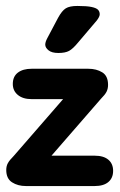

<svg xmlns="http://www.w3.org/2000/svg" viewBox="-20 -625 404 645"><path d="M153 -102 319 -293Q333 -307 338 -317Q343 -327 343 -340Q343 -370 323.5 -382Q304 -394 277 -394H86Q57 -394 40 -381Q23 -368 23 -343Q23 -320 40 -306Q57 -292 86 -292H192L26 -101Q12 -87 6.5 -77Q1 -67 1 -54Q1 -25 20.5 -12.5Q40 0 67 0H298Q328 0 344 -13.5Q360 -27 360 -51Q360 -75 344 -88.5Q328 -102 298 -102ZM315 -577Q315 -586 309.5 -592Q304 -598 288 -601.5Q272 -605 240 -605Q214 -605 201 -597Q188 -589 175 -565L139 -497Q132 -484 132 -475Q132 -465 143 -456Q154 -447 176 -447Q199 -447 212 -454Q225 -461 243 -483L305 -556Q315 -569 315 -577Z"/></svg>

Font: Beiruti
Style: Bold
Weight: 700
Designer: Arlette Boutros
Foundry: Boutros
Version: Version 1.41